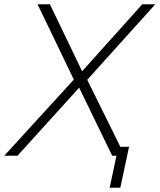

<svg xmlns="http://www.w3.org/2000/svg" viewBox="-58 -730 748 900"><path d="M-38 0H24L313 -319L468 0H488L456 150H506L547 -42H506L351 -356L670 -710H609L327 -396L176 -710H118L288 -357Z"/></svg>

Font: Geist ExtraLight
Style: Italic
Weight: 200
Italic angle: -12°
Designer: Basement.studio, Andrés Briganti, Mateo Zaragoza
Foundry: Basement.studio, Vercel, Andrés Briganti, Guido Ferreyra, Mateo Zaragoza
Version: Version 1.500